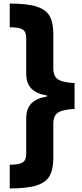

<svg xmlns="http://www.w3.org/2000/svg" viewBox="-20 -820 465 1084"><path d="M35 -800Q135 -800 188 -782.5Q241 -765 261 -728Q281 -691 281 -632V-434Q281 -389 308 -371.5Q335 -354 401 -351V-205Q335 -202 308 -184.5Q281 -167 281 -122V76Q281 134 261 171.5Q241 209 188 226.5Q135 244 35 244V110Q88 110 108 97Q128 84 128 50V-151Q128 -208 158 -237Q188 -266 245 -275V-281Q188 -290 158 -319Q128 -348 128 -405V-606Q128 -641 108 -653.5Q88 -666 35 -666Z"/></svg>

Font: Noto Sans Malayalam ExtraCondensed Black
Style: Regular
Weight: 900
Width: 2
Designer: Jelle Bosma - Monotype Design Team
Foundry: Monotype Imaging Inc.
Version: Version 2.104; ttfautohint (v1.8.4.7-5d5b)